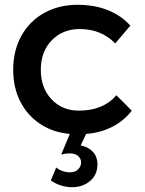

<svg xmlns="http://www.w3.org/2000/svg" viewBox="-20 -556 604 800"><path d="M339 2 316 50Q348 56 367 76.5Q386 97 386 129Q386 172 355.5 198Q325 224 280 224Q256 224 233 216.5Q210 209 192 196L214 142Q240 162 272 162Q293 162 305.5 149.5Q318 137 318 121Q318 105 305.5 94Q293 83 270 83Q253 83 235 88L271 2Q201 -4 147.5 -39.5Q94 -75 64.5 -133Q35 -191 35 -265Q35 -345 69 -406.5Q103 -468 164 -502Q225 -536 303 -536Q374 -536 430 -513.5Q486 -491 523 -449L460 -375Q402 -435 312 -435Q241 -435 195.5 -388Q150 -341 150 -265Q150 -190 194.5 -142.5Q239 -95 308 -95Q410 -95 465 -159L529 -95Q497 -53 448.5 -28Q400 -3 339 2Z"/></svg>

Font: Sapa
Style: Regular
Weight: 400
Version: Version 1.20 June 8, 2016